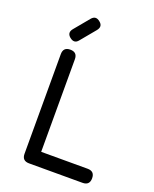

<svg xmlns="http://www.w3.org/2000/svg" viewBox="-162 -985 865 1076"><g transform="rotate(20 270.5 -447.0)"><path d="M124 -740C143.5 -724.5 160.5 -725.5 175 -744C175 -744 248 -832 248 -832C248 -832 248 -832 248 -832C264 -851.5 262.5 -868.5 244 -883C244 -883 244 -883 244 -883C225.5 -898.5 208.5 -897.5 193 -879C193 -879 120 -791 120 -791C120 -791 120 -791 120 -791C104.5 -772.5 105.5 -755.5 124 -740C124 -740 124 -740 124 -740ZM465 0C465 0 465 0 465 0C493 0 507 -14 507 -42C507 -42 507 -42 507 -42C507 -70 493 -84 465 -84C465 -84 188 -84 188 -84C188 -84 188 -636 188 -636C188 -636 188 -636 188 -636C188 -664 174 -678 146 -678C146 -678 146 -678 146 -678C118 -678 104 -664 104 -636C104 -636 104 -42 104 -42C104 -42 104 -42 104 -42C104 -14 118 0 146 0C146 0 465 0 465 0Z"/></g></svg>

Font: Jura-Fortis-Bold
Style: Bold
Weight: 500
Designer: Daniel Johnson, Alexei Vanyashin, Mirko Velimirovic
Foundry: Daniel Johnson
Version: ""